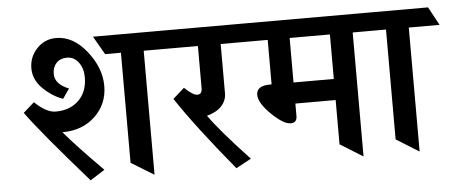

<svg xmlns="http://www.w3.org/2000/svg" viewBox="-48 -794 2149 907"><g transform="rotate(-5 1027.0 -340.5)"><path d="M212 -338Q280 -338 321.5 -378.5Q363 -419 363 -487Q363 -530 341.5 -558.5Q320 -587 287.5 -587Q255 -587 236.5 -567.5Q218 -548 218 -516Q218 -467 284 -441L252 -395Q202 -412 158.5 -454.5Q115 -497 115 -551Q115 -605 152 -644.5Q189 -684 244 -684Q324 -684 387.5 -604.5Q451 -525 451 -439Q451 -353 390.5 -295.5Q330 -238 235 -238Q291 -171 417 -44L348 0Q129 -250 61 -345L113 -391Q168 -338 212 -338ZM651 -588V0L543 -66V-588H468L418 -675H750L800 -588Z M1016 -588V-355Q1016 -320 992 -294Q968 -268 922 -256Q978 -177 1111 -36L1039 3Q863 -210 771 -349L825 -397Q865 -359 885 -359Q908 -359 908 -387V-588H710L650 -675H1148L1207 -588Z M1232 -377H1239V-588H1108L1051 -675H1741L1798 -588H1642V0L1534 -67V-277H1343V-218Q1343 -186 1313 -186Q1279 -186 1223 -240.5Q1167 -295 1167 -334Q1167 -377 1232 -377ZM1343 -588V-377H1534V-588Z M1908 -588V0L1800 -67V-588H1698L1651 -675H2007L2054 -588Z"/></g></svg>

Font: Halant SemiBold
Style: Regular
Weight: 600
Designer: Hitesh Malaviya (Devanagari), Satya Rajpurohit (Latin)
Foundry: Indian Type Foundry
Version: Version 1.101;PS 1.0;hotconv 1.0.78;makeotf.lib2.5.61930; tt